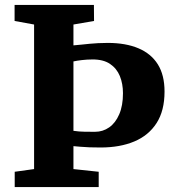

<svg xmlns="http://www.w3.org/2000/svg" viewBox="-20 -763 711 783"><path d="M119 -73.5V-663L39.5 -677.5V-743H363L363.5 -677.5L279.5 -663V-578Q298 -579.5 314 -581.2Q330 -583 346 -584.5Q362 -586 380 -587Q398 -588 419.5 -588Q492.5 -588 544.2 -566.2Q596 -544.5 623.5 -500.8Q651 -457 651 -389.5Q651 -311.5 618.5 -261Q586 -210.5 527.5 -186Q469 -161.5 390.5 -161.5Q366.5 -161.5 345.8 -162.2Q325 -163 308.2 -164.5Q291.5 -166 279.5 -167V-73.5L382.5 -62.5V0H40V-62.5ZM367.5 -225.5Q399.5 -225.5 425.2 -243.5Q451 -261.5 466.2 -296.8Q481.5 -332 481.5 -383Q481.5 -421.5 468.8 -452.8Q456 -484 428.5 -502.5Q401 -521 356 -520.5Q335 -520.5 314 -518Q293 -515.5 279.5 -512.5V-229.5Q303 -226 325.5 -225.8Q348 -225.5 367.5 -225.5Z"/></svg>

Font: Merriweather ExtraBold
Style: Regular
Weight: 800
Version: Version 2.100